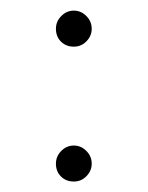

<svg xmlns="http://www.w3.org/2000/svg" viewBox="-20 -347 282 367"><path d="M86.9 -292Q86.9 -306.2 97.2 -316.4Q107.4 -326.7 121.1 -326.7Q134.8 -326.7 145 -316.4Q155.3 -306.2 155.3 -292Q155.3 -278.3 145.3 -268.1Q135.3 -257.8 121.1 -257.8Q106.4 -257.8 96.7 -267.3Q86.9 -276.9 86.9 -292ZM86.9 -34.2Q86.9 -48.3 97.2 -58.6Q107.4 -68.8 121.1 -68.8Q134.8 -68.8 145 -58.6Q155.3 -48.3 155.3 -34.2Q155.3 -20.5 145.3 -10.3Q135.3 0 121.1 0Q106.4 0 96.7 -9.5Q86.9 -19 86.9 -34.2Z"/></svg>

Font: Vazirmatn RD Thin
Style: Regular
Weight: 100
Designer: Saber Rastikerdar
Foundry: Saber Rastikerdar
Version: Version 32.102